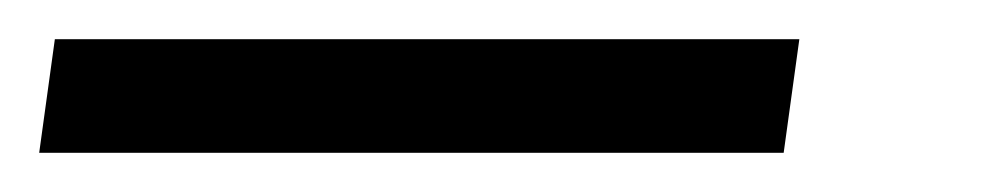

<svg xmlns="http://www.w3.org/2000/svg" viewBox="-33 -3 503 98"><path d="M375 17 367 75H-13L-5 17Z"/></svg>

Font: Pathway Extreme 8pt Thin 12pt
Style: Bold Italic
Weight: 700
Italic angle: -8°
Version: Version 1.001;gftools[0.9.26]